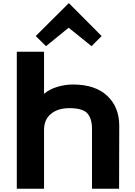

<svg xmlns="http://www.w3.org/2000/svg" viewBox="-20 -1157 828 1177"><path d="M711 -386 710 0H544V-368Q544 -429 516 -461.5Q488 -494 405 -494Q335 -494 292.5 -459Q250 -424 250 -361V0H83V-840H250V-583H252Q281 -609 329.5 -624Q378 -639 427 -639Q563 -639 637 -570Q711 -501 711 -386ZM403 -1137 603 -936 541 -874 401 -987 262 -874 199 -936 401 -1137Z"/></svg>

Font: Sinkin Sans 700 Bold
Style: Bold
Weight: 700
Designer: Keith Bates
Foundry: K-Type
Version: Sinkin Sans (version 1.0)  by Keith Bates   •   © 2014   www